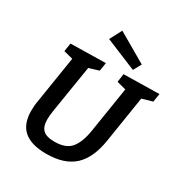

<svg xmlns="http://www.w3.org/2000/svg" viewBox="-214 -1097 1196 1263"><g transform="rotate(30 384.0 -465.0)"><path d="M498 -697 768 -702 758 -639 679 -616 624 -268Q602 -124 528.5 -56.5Q455 11 319 11Q204 11 148 -37.5Q92 -86 92 -186Q92 -204 93.5 -223Q95 -242 99 -263L155 -616L85 -634L95 -697L361 -702L351 -639L276 -616L218 -255Q215 -236 213.5 -219.5Q212 -203 212 -189Q212 -135 238 -110Q264 -85 326 -85Q414 -85 452 -133.5Q490 -182 504 -275L558 -616L489 -634ZM537 -752 300 -850 348 -941 570 -812Z"/></g></svg>

Font: Bitter SemiBold
Style: Italic
Weight: 600
Italic angle: -9°
Designer: Sol Matas, and Bitter project Authors
Foundry: Sol Matas
Version: Version 2.001